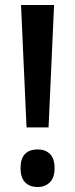

<svg xmlns="http://www.w3.org/2000/svg" viewBox="-20 -734 301 767"><path d="M86 -225 64 -714H196L174 -225ZM131 13Q98 13 80 -6Q62 -25 62 -62Q62 -137 131 -137Q161 -137 179.5 -119Q198 -101 198 -62Q198 -24 179 -5.5Q160 13 131 13Z"/></svg>

Font: Noto Sans Tamil ExtraCondensed SemiBold
Style: Regular
Weight: 600
Width: 2
Designer: Jelle Bosma - Monotype Design Team
Foundry: Monotype Imaging Inc.
Version: Version 2.004; ttfautohint (v1.8.4.7-5d5b)